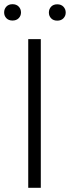

<svg xmlns="http://www.w3.org/2000/svg" viewBox="-32 -898 334 918"><path d="M-12.2 -838.4Q-12.2 -855 -1.5 -866.5Q9.3 -877.9 27.8 -877.9Q46.4 -877.9 57.4 -866.5Q68.4 -855 68.4 -838.4Q68.4 -822.3 57.4 -811Q46.4 -799.8 27.8 -799.8Q9.3 -799.8 -1.5 -811Q-12.2 -822.3 -12.2 -838.4ZM103 0V-710.9H163.1V0ZM201.7 -837.9Q201.7 -854.5 212.4 -866Q223.1 -877.4 241.7 -877.4Q260.3 -877.4 271.2 -866Q282.2 -854.5 282.2 -837.9Q282.2 -821.8 271.2 -810.5Q260.3 -799.3 241.7 -799.3Q223.1 -799.3 212.4 -810.5Q201.7 -821.8 201.7 -837.9Z"/></svg>

Font: Roboto Light
Style: Regular
Weight: 300
Designer: Google
Version: Version 2.137; 2017